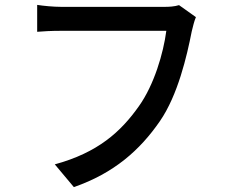

<svg xmlns="http://www.w3.org/2000/svg" viewBox="-20 -735 940 785"><path d="M634 -240C707 -346 744 -505 764 -607C769 -627 774 -649 781 -665L712 -714C693 -708 670 -707 655 -707H229C199 -707 157 -711 132 -715V-605C154 -607 190 -609 229 -609H660C648 -517 610 -388 548 -301C474 -196 380 -111 204 -63L282 30C446 -27 552 -121 634 -240Z"/></svg>

Font: Glow Sans SC Condensed Medium
Style: Regular
Weight: 600
Width: 3
Designer: Ryoko NISHIZUKA (kana, bopomofo & ideographs); Paul D. Hunt (Latin, Greek & Cyrillic); Sandoll Communications, Soo-young
Version: Version 0.93